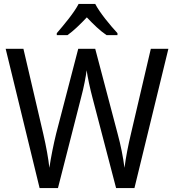

<svg xmlns="http://www.w3.org/2000/svg" viewBox="-20 -964 893 984"><path d="M468 -944H383C360 -899 308 -837 271 -794V-784H326C357 -806 391 -839 425 -875C459 -839 493 -806 526 -784H582V-794C545 -834 491 -899 468 -944ZM843 -714H753L651 -278C637 -219 625 -159 618 -104C611 -158 599 -220 583 -278L468 -714H381L268 -280C254 -223 241 -158 233 -104C228 -151 217 -212 202 -277L100 -714H9L183 0H277L395 -462C410 -517 421 -577 424 -604C429 -568 442 -508 454 -463L575 0H669Z"/></svg>

Font: Noto Sans Devanagari SemiCondensed
Style: Regular
Weight: 400
Width: 4
Designer: Jelle Bosma - Monotype Design Team
Foundry: Monotype Imaging Inc.
Version: Version 2.004